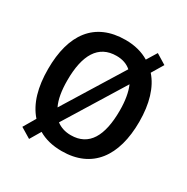

<svg xmlns="http://www.w3.org/2000/svg" viewBox="-178 -904 1070 1100"><g transform="rotate(30 356.5 -354.5)"><path d="M659 -358C659 -476 631 -571 575 -634L621 -711L554 -752L513 -685C470 -711 418 -725 358 -725C153 -725 55 -587 55 -359C55 -240 81 -145 140 -78L93 2L161 43L203 -28C245 -3 296 10 357 10C558 10 659 -130 659 -358ZM183 -358C183 -525 238 -620 358 -620C397 -620 429 -609 454 -587L212 -195C192 -236 183 -291 183 -358ZM530 -358C530 -190 477 -95 357 -95C318 -95 287 -106 262 -125L503 -516C521 -475 530 -421 530 -358Z"/></g></svg>

Font: Noto Sans Gujarati UI SemiCondensed SemiBold
Style: Regular
Weight: 600
Width: 4
Designer: Jelle Bosma - Monotype Design Team, Universal Thirst
Foundry: Monotype Imaging Inc.
Version: Version 2.106